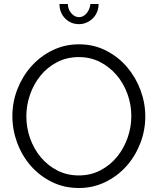

<svg xmlns="http://www.w3.org/2000/svg" viewBox="-20 -937 791 962"><path d="M375 5Q301 5 239.5 -25.5Q178 -56 134 -106.5Q90 -157 66 -222Q42 -287 42 -355Q42 -426 67.5 -491Q93 -556 138 -606Q183 -656 244 -685.5Q305 -715 376 -715Q450 -715 511.5 -683.5Q573 -652 616.5 -601Q660 -550 684 -485.5Q708 -421 708 -354Q708 -283 682.5 -218Q657 -153 612.5 -103.5Q568 -54 507 -24.5Q446 5 375 5ZM112 -355Q112 -297 131 -243.5Q150 -190 185 -148.5Q220 -107 268 -82.5Q316 -58 375 -58Q435 -58 484 -84Q533 -110 567 -152Q601 -194 619.5 -247Q638 -300 638 -355Q638 -413 618.5 -466.5Q599 -520 564 -561Q529 -602 481 -626.5Q433 -651 375 -651Q315 -651 266 -625.5Q217 -600 183 -558Q149 -516 130.5 -463Q112 -410 112 -355ZM376 -851Q397 -851 413.5 -870Q430 -889 433 -917H474Q474 -896 466.5 -877.5Q459 -859 445.5 -845.5Q432 -832 414 -824Q396 -816 376 -816Q334 -816 306 -845Q278 -874 278 -917H320Q320 -891 337 -871Q354 -851 376 -851Z"/></svg>

Font: IngvarSans
Style: Regular
Weight: 400
Version: Version 1.000